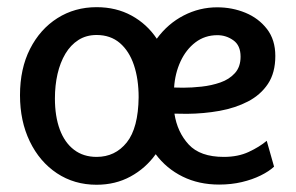

<svg xmlns="http://www.w3.org/2000/svg" viewBox="-20 -506 816 530"><path d="M246.6 4Q185 4 137.1 -27.8Q89.2 -59.7 62.2 -115.7Q35.2 -171.7 35.2 -243.1Q35.2 -316.5 62.9 -371Q90.6 -425.5 138.5 -455.9Q186.4 -486.2 246.6 -486.2Q300.6 -486.2 343.1 -463Q385.6 -439.8 412.8 -399.1Q443.4 -440.8 487.1 -463.3Q530.8 -485.8 579.5 -485.8Q621 -485.8 657.4 -470.8Q693.8 -455.8 716.9 -426Q740 -396.2 740 -351.6Q740 -304.9 719.6 -274.4Q699.3 -244 664.5 -225.9Q629.7 -207.9 586.2 -200Q542.7 -192.2 496.3 -191.8L461.5 -192.3Q469.4 -141.1 501 -107Q532.5 -72.9 597.8 -72.9Q637.1 -72.9 666.5 -86.6Q696 -100.3 716.3 -117.3L736.5 -46Q722.7 -33 699.7 -21.7Q676.7 -10.3 647.5 -3.4Q618.3 3.5 584.9 3.5Q528.9 3.5 484.2 -18.5Q439.5 -40.5 409.8 -80.3Q382.1 -41.5 340.4 -18.8Q298.7 4 246.6 4ZM246.6 -72.9Q298 -72.9 329.9 -112.8Q361.7 -152.7 362.7 -237.6Q362.7 -287.5 349.7 -326.3Q336.7 -365 310.9 -387.2Q285 -409.4 246.6 -409.4Q218.1 -409.4 196.5 -395.6Q175 -381.9 160.5 -357.7Q146.1 -333.4 138.8 -301.8Q131.6 -270.1 131.6 -234.3Q131.6 -185 145 -148.6Q158.5 -112.3 184.3 -92.6Q210.1 -72.9 246.6 -72.9ZM460.6 -264.4 486 -263.9Q509.3 -263.9 536.6 -266.9Q564 -269.9 588.4 -278.4Q612.7 -286.8 628.4 -304.1Q644.1 -321.4 644.1 -349.5Q644.1 -380.6 624.2 -394.7Q604.3 -408.9 580 -408.9Q545.6 -408.9 519.5 -389.1Q493.5 -369.3 478.3 -336.4Q463.1 -303.5 460.6 -264.4Z"/></svg>

Font: Kreon Light
Style: Regular
Weight: 300
Designer: Julia Petretta
Foundry: Julia Petretta and Eli Heuer
Version: Version 2.002